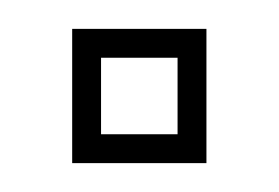

<svg xmlns="http://www.w3.org/2000/svg" viewBox="-20 -613 193 133"><path d="M30 -593H123V-500H30ZM50 -520H103V-573H50Z"/></svg>

Font: Blaka
Style: Regular
Weight: 400
Designer: Mohamed Gaber
Foundry: Kief Type Foundry
Version: Version 1.003; ttfautohint (v1.8.4.7-5d5b)